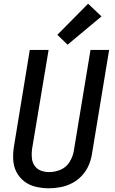

<svg xmlns="http://www.w3.org/2000/svg" viewBox="-20 -1003 616 1031"><path d="M242 8Q273 8 305 2Q337 -4 367 -19.5Q397 -35 420 -60Q443 -85 456 -115Q469 -145 474 -177L566 -735H466L376 -191Q371 -161 353 -132.5Q335 -104 305 -91.5Q275 -79 244 -79Q220 -79 199 -87Q178 -95 165.5 -113.5Q153 -132 151 -155.5Q149 -179 152 -202L241 -735H140L55 -217Q49 -181 51 -145Q53 -109 68.5 -79Q84 -49 111 -28.5Q138 -8 172.5 0Q207 8 242 8ZM343 -763 525 -915 453 -983 288 -816Z"/></svg>

Font: Iosevka Sparkle Medium Oblique
Style: Regular
Weight: 500
Italic angle: -9°
Designer: Belleve Invis
Foundry: Belleve Invis
Version: Version 4.5.0; ttfautohint (v1.8.3)